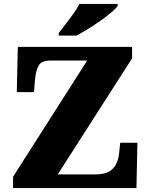

<svg xmlns="http://www.w3.org/2000/svg" viewBox="-20 -951 761 971"><path d="M46 0V-57L421 -645H239Q190 -645 175.5 -619.5Q161 -594 157 -547L152 -485H65L70 -714H648V-656L272 -69H462Q511 -69 536 -86Q561 -103 571 -129Q581 -155 583 -182L588 -229H675L670 0ZM277 -784Q292 -803 312 -829Q332 -855 351.5 -882Q371 -909 381 -931H575V-921Q566 -908 542.5 -888Q519 -868 488 -846Q457 -824 425 -804.5Q393 -785 367 -771H277Z"/></svg>

Font: Noto Serif Khmer Black
Style: Regular
Weight: 900
Version: Version 2.003